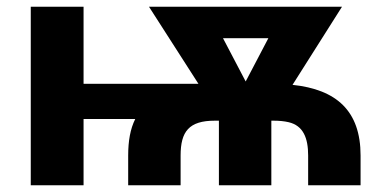

<svg xmlns="http://www.w3.org/2000/svg" viewBox="-20 -548 1146 568"><path d="M845.4 -297 991.7 -528H420.8L567.1 -300H227.2V-528H71V0H227.2V-196H380.1C365.4 -166.6 359.2 -130.7 359.2 -88V0H514.3V-88C514.3 -158.8 538.9 -191 615.5 -191H627.6V0H782.7V-191H789.3C806.2 -191 821 -189.5 833.8 -186.5C877.4 -176.3 891.6 -139.3 891.6 -88V0H1046.7V-88C1046.7 -220.1 975.3 -283.3 845.4 -297ZM706.8 -307 639.7 -435H773.9Z"/></svg>

Font: Asimov
Style: Wid
Weight: 500
Designer: Google
Version: Version 2.000980; 2014